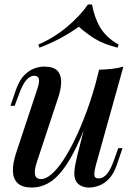

<svg xmlns="http://www.w3.org/2000/svg" viewBox="-20 -828 617 862"><path d="M396 -348Q359 -244 326 -174.5Q293 -105 260.5 -63.5Q228 -22 194 -4Q160 14 124 14Q80 14 59.5 -5.5Q39 -25 38 -59Q37 -93 51 -137L148 -430Q158 -460 154.5 -474Q151 -488 133 -488Q116 -488 98.5 -469Q81 -450 61 -394L46 -353H27L52 -426Q67 -468 88.5 -490Q110 -512 133.5 -520.5Q157 -529 178 -529Q222 -529 239 -509Q256 -489 254.5 -455.5Q253 -422 239 -383L146 -102Q120 -24 164 -24Q186 -24 212 -46.5Q238 -69 265.5 -111Q293 -153 320 -210Q347 -267 372 -336Q397 -405 417 -482ZM410 -85Q403 -59 403.5 -43Q404 -27 423 -27Q444 -27 461.5 -48.5Q479 -70 496 -121L511 -163H530L505 -89Q491 -48 470 -26Q449 -4 425.5 5Q402 14 379 14Q360 14 344.5 6.5Q329 -1 321 -15Q312 -33 314 -59Q316 -85 326 -126L425 -515Q456 -516 483.5 -519Q511 -522 534 -529ZM334 -708Q300 -683 253 -657.5Q206 -632 157 -614L152 -628Q222 -658 280.5 -707Q339 -756 375 -808H393Q405 -745 431.5 -702Q458 -659 512 -628L508 -614Q445 -630 406 -654Q367 -678 334 -708Z"/></svg>

Font: Playfair Display Medium
Style: Italic
Weight: 500
Italic angle: -14°
Designer: Claus Eggers Sørensen
Foundry: Claus Eggers Sørensen
Version: Version 1.203